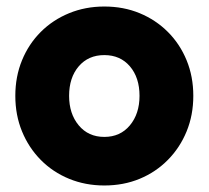

<svg xmlns="http://www.w3.org/2000/svg" viewBox="-20 -553 640 589"><path d="M300 16Q300 16 300 16Q300 16 300 16Q242 16 192 -4.5Q142 -25 105 -62.5Q68 -100 47.5 -150Q27 -200 27 -259Q27 -318 47.5 -368Q68 -418 105 -455Q142 -492 192 -512.5Q242 -533 300 -533Q359 -533 408.5 -512.5Q458 -492 495 -455Q532 -418 552.5 -368Q573 -318 573 -259Q573 -200 552.5 -150Q532 -100 495 -62.5Q458 -25 408.5 -4.5Q359 16 300 16ZM300 -133Q300 -133 300 -133Q300 -133 300 -133Q349 -133 378.5 -168.5Q408 -204 408 -259Q408 -315 378.5 -349.5Q349 -384 300 -384Q251 -384 221.5 -349.5Q192 -315 192 -259Q192 -204 221.5 -168.5Q251 -133 300 -133Z"/></svg>

Font: Tilt Warp
Style: Regular
Weight: 400
Designer: Andy Clymer
Foundry: Andy Clymer
Version: Version 1.000